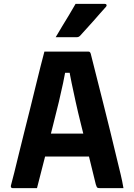

<svg xmlns="http://www.w3.org/2000/svg" viewBox="-20 -966 690 986"><path d="M149 -280H364Q380 -280 395 -280Q410 -280 425 -280L460 -289L474 -225L488 -162H158Q155 -162 152.5 -163.5Q150 -165 148.5 -167.5Q147 -170 147 -173ZM170 0Q139 0 107 0Q75 0 44 0Q42 0 40 -1Q38 -2 36.5 -5Q35 -8 36 -13Q43 -38 53.5 -80.5Q64 -123 77 -176.5Q90 -230 105 -289.5Q120 -349 135 -409Q150 -469 163.5 -525Q177 -581 188.5 -626Q200 -671 208 -701Q265 -701 325.5 -701Q386 -701 434 -701Q438 -701 440 -699.5Q442 -698 443.5 -696Q445 -694 446 -690Q460 -634 476 -571Q492 -508 509.5 -438.5Q527 -369 545.5 -294Q564 -219 583 -139Q591 -106 599.5 -71Q608 -36 614 0Q586 0 553 0Q520 0 491 0Q485 0 481.5 -1.5Q478 -3 476.5 -7Q475 -11 472 -19Q450 -110 431 -186.5Q412 -263 396 -327Q380 -391 368.5 -443.5Q357 -496 348 -539Q339 -582 334 -616L373 -592H280L319 -616Q313 -582 304 -539.5Q295 -497 282.5 -444Q270 -391 253 -325.5Q236 -260 216 -179.5Q196 -99 170 0ZM368 -946Q406 -946 427.5 -946Q449 -946 468.5 -946Q488 -946 519 -946Q525 -946 527 -941.5Q529 -937 525 -932Q506 -911 492 -895Q478 -879 464.5 -863.5Q451 -848 433.5 -829Q416 -810 390 -781Q388 -779 384 -777Q380 -775 374 -775Q346 -775 328.5 -775Q311 -775 297 -775Q283 -775 266 -775Q284 -806 300.5 -833Q317 -860 334 -888Q351 -916 368 -946Z"/></svg>

Font: Recursive
Style: Bold
Weight: 700
Version: Version 1.085